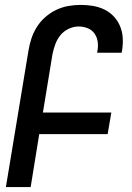

<svg xmlns="http://www.w3.org/2000/svg" viewBox="-20 -763 540 783"><path d="M4 0 96 -556Q100 -581 108 -605.5Q116 -630 130 -652.5Q144 -675 164.5 -693Q185 -711 209 -722.5Q233 -734 258.5 -738.5Q284 -743 308 -743Q334 -743 358.5 -739Q383 -735 405 -724.5Q427 -714 443.5 -696.5Q460 -679 469.5 -656.5Q479 -634 480.5 -609Q482 -584 478 -558L476 -548H376L377 -554Q381 -573 378.5 -592Q376 -611 365.5 -626Q355 -641 337.5 -648Q320 -655 301 -655Q280 -655 260 -645.5Q240 -636 226.5 -619.5Q213 -603 205.5 -582.5Q198 -562 194 -542L155 -304H434L419 -216H140L105 0Z"/></svg>

Font: Iosevka Semibold Oblique
Style: Regular
Weight: 600
Italic angle: -9°
Monospace: yes
Designer: Belleve Invis
Foundry: Belleve Invis
Version: Version 32.5.0; ttfautohint (v1.8.4)